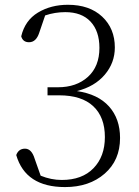

<svg xmlns="http://www.w3.org/2000/svg" viewBox="-20 -757 572 791"><path d="M166 -693.4 141.6 -622.1Q128.9 -583 99.6 -583Q74.2 -583 67.4 -607.4Q83 -672.9 136.2 -705.1Q189.5 -737.3 259.8 -737.3Q348.6 -737.3 400.9 -688.5Q453.1 -639.6 453.1 -561.5Q453.1 -498 411.6 -449.2Q370.1 -400.4 296.9 -381.8Q383.8 -369.1 429.2 -318.4Q474.6 -267.6 474.6 -188.5Q474.6 -96.7 411.1 -41.5Q347.7 13.7 248 13.7Q85 13.7 46.9 -118.2Q56.6 -144.5 83 -144.5Q110.4 -144.5 123 -102.5L147.5 -33.2Q190.4 -15.6 234.4 -15.6Q318.4 -15.6 365.2 -64Q412.1 -112.3 412.1 -192.4Q412.1 -274.4 364.3 -319.3Q316.4 -364.3 223.6 -364.3H175.8V-397.5H218.8Q294.9 -397.5 342.3 -440.4Q389.6 -483.4 389.6 -559.6Q389.6 -628.9 353 -668Q316.4 -707 249 -707Q206.1 -707 166 -693.4Z"/></svg>

Font: GenYoMin TW TTF ExtraLight
Style: Regular
Weight: 250
Version: Version 1.300